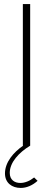

<svg xmlns="http://www.w3.org/2000/svg" viewBox="-20 -717 262 945"><path d="M92.5 0H94C47.5 31.5 4.5 81 4.5 136.5C4.5 183 38.5 208 82 208C111 208 140 195.5 165 173L148 156.5C127 173.5 102.5 183.5 80 183.5C52 183.5 28 168.5 28 134C28 82.5 72.5 34 128.5 0V-697H92.5Z"/></svg>

Font: HK Grotesk ExtraLight
Style: Regular
Weight: 200
Designer: Alfredo Marco Pradil
Foundry: Hanken Design Co.
Version: Version 3.001;FEAKit 1.0